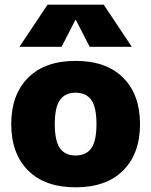

<svg xmlns="http://www.w3.org/2000/svg" viewBox="-20 -790 646 820"><path d="M302 -705 243 -590H63L183 -770H423L543 -590H363L304 -705ZM100 -458Q172 -530 303 -530Q434 -530 506 -458Q578 -386 578 -260Q578 -134 506 -62Q434 10 303 10Q172 10 100 -62Q28 -134 28 -260Q28 -386 100 -458ZM236 -157Q258 -126 303 -126Q348 -126 370 -157Q392 -188 392 -260Q392 -332 370 -363Q348 -394 303 -394Q258 -394 236 -363Q214 -332 214 -260Q214 -188 236 -157Z"/></svg>

Font: Mplus 1p Black
Style: Regular
Weight: 900
Version: Version 1.061